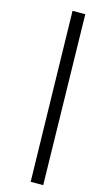

<svg xmlns="http://www.w3.org/2000/svg" viewBox="-135 -800 504 961"><g transform="rotate(15 117.5 -319.5)"><path d="M133 121H198L180 -760H114Z"/></g></svg>

Font: Noto Serif ExtraCondensed Black
Style: Italic
Weight: 900
Width: 2
Italic angle: -12°
Designer: Monotype Design Team
Foundry: Monotype Imaging Inc.
Version: Version 2.014